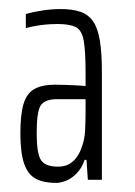

<svg xmlns="http://www.w3.org/2000/svg" viewBox="-20 -716 298 424"><path d="M105 -312Q77 -312 59.5 -321Q42 -330 33.5 -354Q25 -378 25 -422Q25 -463 32 -486.5Q39 -510 56 -519.5Q73 -529 102 -529Q112 -529 124 -528.5Q136 -528 148 -527.5Q160 -527 169 -526V-554Q169 -602 165 -625.5Q161 -649 147.5 -656Q134 -663 107 -663Q102 -663 91 -662.5Q80 -662 66 -660Q52 -658 37 -654V-685Q54 -690 74.5 -693Q95 -696 114 -696Q140 -696 157.5 -690Q175 -684 185.5 -669Q196 -654 200.5 -626.5Q205 -599 205 -557V-319H174L171 -363H167Q161 -346 151 -335Q141 -324 129.5 -318.5Q118 -313 105 -312ZM108 -348Q122 -348 131.5 -353Q141 -358 148 -367Q155 -376 159 -387Q167 -406 168 -428.5Q169 -451 169 -473V-497H106Q80 -497 70.5 -484Q61 -471 61 -422Q61 -377 70.5 -362.5Q80 -348 108 -348Z"/></svg>

Font: Saira UltraCondensed ExtraLight
Style: Regular
Weight: 250
Width: 1
Designer: Hector Gatti with collaboration of the Omnibus-Type team
Foundry: Omnibus-Type
Version: Version 1.101